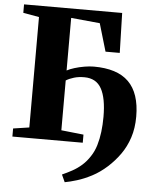

<svg xmlns="http://www.w3.org/2000/svg" viewBox="-63 -795 855 1075"><g transform="rotate(5 365.0 -257.0)"><path d="M341.5 229 322.5 187.5Q350.5 175 378.5 159.8Q406.5 144.5 431.5 122.5Q456.5 100.5 476.5 69Q495 41 505.5 6Q516 -29 521 -69.5Q526 -110 526 -154.5Q526 -259 496.5 -312.5Q467 -366 400 -366Q367.5 -366 341.8 -358.2Q316 -350.5 297.5 -339V-59L423 -45.5V0H27.5V-45.5L117.5 -59V-679.5L28 -695.5V-743H579.5L585.5 -519H505.5L459.5 -675L297.5 -690.5V-395Q314 -404 339.8 -412Q365.5 -420 394.8 -425Q424 -430 448 -430Q513 -430 562 -414.5Q611 -399 643.5 -367Q676 -335 692.2 -286.2Q708.5 -237.5 708.5 -171.5Q708.5 -106 691 -53Q673.5 0 643.5 42Q613.5 84 575.5 118.5Q535 155 491.8 177.5Q448.5 200 409.2 212Q370 224 341.5 229Z"/></g></svg>

Font: Merriweather 72pt Black
Style: Regular
Weight: 900
Version: Version 2.100